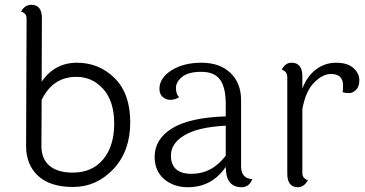

<svg xmlns="http://www.w3.org/2000/svg" viewBox="-20 -774 1526 802"><path d="M284 -53Q365 -53 411 -108.5Q457 -164 457 -257.5Q457 -351 411.5 -402Q366 -453 299 -453Q201 -453 154 -357L153 -164Q153 -110 187 -81.5Q221 -53 284 -53ZM154 -433Q209 -512 301.5 -512Q394 -512 459 -447.5Q524 -383 524 -263Q524 -143 454 -68Q383 7 286 7Q189 7 139 -39.5Q89 -86 89 -164L91 -694Q91 -708 86 -714.5Q81 -721 68 -726Q84 -754 111 -754Q155 -754 155 -698Z M694 -125Q694 -48 780 -48Q866 -48 923 -124V-249Q807 -243 750.5 -209Q694 -175 694 -125ZM987 -356V-80Q987 -28 1034 -26Q1021 8 989 8Q923 8 923 -77Q865 8 765 8Q705 8 665.5 -26Q626 -60 626 -119Q626 -193 699 -238Q772 -283 923 -288V-339Q923 -409 899 -441.5Q875 -474 821 -474Q767 -474 741 -453Q715 -432 715 -406.5Q715 -381 728 -368Q711 -357 692 -357Q673 -357 659.5 -369Q646 -381 646 -403Q646 -448 696 -480Q746 -512 822 -512Q898 -512 942.5 -469.5Q987 -427 987 -356Z M1243 -455V-404Q1263 -456 1300 -484Q1337 -512 1384.5 -512Q1432 -512 1456.5 -489.5Q1481 -467 1481 -439.5Q1481 -412 1467 -398.5Q1453 -385 1438 -385Q1423 -385 1411 -389Q1413 -399 1413 -416Q1413 -465 1363 -465Q1328 -465 1292.5 -429.5Q1257 -394 1243 -319V-51Q1243 -29 1266 -21Q1250 8 1224 8Q1180 8 1180 -49V-452Q1180 -475 1157 -483Q1171 -512 1198 -512Q1243 -512 1243 -455Z"/></svg>

Font: Laila Light
Style: Regular
Weight: 300
Designer: Hitesh Malaviya
Foundry: Indian Type Foundry
Version: Version 1.302;PS 1.0;hotconv 1.0.78;makeotf.lib2.5.61930; tt